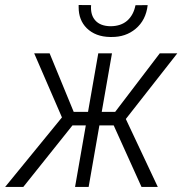

<svg xmlns="http://www.w3.org/2000/svg" viewBox="-55 -739 723 759"><path d="M394.5 -243.2H337.9L295.4 0H241.7L284.2 -243.2H231.4L37.1 0H-34.7L189.9 -274.9L80.1 -528.3H141.1L236.3 -296.9H293L333.5 -528.3H387.7L347.2 -296.9H400.4L576.7 -528.3H646L442.4 -268.6L568.8 0H504.4ZM528.8 -718.8Q522 -659.2 481 -625Q441.9 -592.3 386.2 -592.8Q383.3 -592.8 379.9 -592.8Q322.3 -593.8 287.6 -627.9Q255.9 -659.7 255.9 -710.4Q255.9 -714.8 255.9 -719.2L305.2 -718.8Q304.7 -714.4 304.7 -710.4Q304.2 -677.7 321.8 -658.2Q341.3 -636.2 380.9 -635.3Q381.8 -635.3 382.8 -635.3Q422.9 -635.7 447.8 -657.2Q473.1 -679.7 480.5 -718.3Z"/></svg>

Font: MAUL Condensed Light Italic
Style: Light Italic
Weight: 300
Italic angle: -12°
Designer: MAUL
Version: Version 1.0; 2020; ttfautohint (v1.8.3)